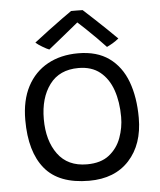

<svg xmlns="http://www.w3.org/2000/svg" viewBox="-53 -766 691 829"><g transform="rotate(-5 293.0 -351.5)"><path d="M300.5 16.5Q169.5 16.5 108.8 -57Q48 -130.5 48 -268.5Q48 -354 79.5 -413.8Q111 -473.5 167.8 -504.8Q224.5 -536 300 -536Q381.5 -536 434 -498.2Q486.5 -460.5 511.8 -392.8Q537 -325 537 -235.5Q537 -120.5 474.2 -52Q411.5 16.5 300.5 16.5ZM297 -55Q357.5 -55 393.5 -83.5Q429.5 -112 445.5 -156Q461.5 -200 461.5 -246Q461.5 -311.5 443.8 -362.5Q426 -413.5 389.5 -443Q353 -472.5 296 -472.5Q213.5 -472.5 170.8 -415Q128 -357.5 128 -265.5Q128 -172 171 -113.5Q214 -55 297 -55ZM336 -720Q356.5 -701.5 382.2 -677.5Q408 -653.5 433.5 -629Q459 -604.5 479 -584.5Q465.5 -573.5 451.8 -565.5Q438 -557.5 427 -552.5Q412 -569 388 -593Q364 -617 341.5 -638.5Q319 -660 308.5 -669Q297.5 -660 272.8 -639.8Q248 -619.5 221.2 -597.8Q194.5 -576 178 -563Q168 -566.5 148.8 -578Q129.5 -589.5 120.5 -598Q148.5 -620 183 -645.8Q217.5 -671.5 246 -692.2Q274.5 -713 286 -720.5Q293.5 -720.5 310 -720.5Q326.5 -720.5 336 -720Z"/></g></svg>

Font: Grandstander Light
Style: Regular
Weight: 300
Designer: Tyler Finck
Foundry: Etcetera Type Co
Version: Version 1.200; ttfautohint (v1.8.3)